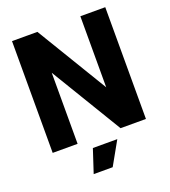

<svg xmlns="http://www.w3.org/2000/svg" viewBox="-159 -815 998 1130"><g transform="rotate(-20 340.0 -250.0)"><path d="M48 0V-700H207L476 -255V-700H632V0H473L204 -445V0ZM232 200 280 54H433L351 200Z"/></g></svg>

Font: Tektur
Style: Bold
Weight: 700
Designer: Adam Jagosz
Foundry: Adam Jagosz
Version: Version 1.005;gftools[0.9.30]